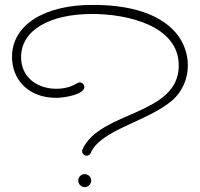

<svg xmlns="http://www.w3.org/2000/svg" viewBox="-20 -747 815 783"><path d="M356 -727C162 -727 29 -646 29 -515C29 -421 97 -348 209 -348C247 -348 324 -363 324 -392C324 -403 315 -411 305 -411C302 -411 298 -410 295 -408C272 -393 242 -385 210 -385C131 -385 66 -432 66 -514C66 -625 184 -690 356 -690C501 -690 709 -642 709 -480C709 -275 387 -296 316 -137C315 -135 315 -132 315 -130C315 -121 323 -112 333 -112C340 -112 347 -116 350 -123C390 -218 580 -250 683 -338C724 -374 746 -427 746 -479C746 -604 640 -728 356 -727ZM352 -11C352 -25 340 -37 325 -37C311 -37 299 -25 299 -11C299 4 311 16 325 16C340 16 352 4 352 -11Z"/></svg>

Font: Sacramento
Style: Regular
Weight: 400
Designer: Astigmatic (AOETI)
Foundry: Astigmatic (AOETI)
Version: Version 1.000